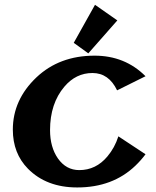

<svg xmlns="http://www.w3.org/2000/svg" viewBox="-20 -782 659 811"><path d="M381.3 -761.7 475.6 -695.8 353 -556.6 291.5 -601.1ZM306.2 9.8Q176.3 9.8 98.1 -69.3Q34.2 -134.3 34.2 -234.4Q34.2 -360.4 133.8 -455.1Q231 -546.9 379.4 -546.9Q507.8 -546.9 594.7 -460L474.6 -400.4Q439.5 -473.6 370.6 -473.6Q300.8 -473.6 252 -416Q191.4 -344.7 191.4 -232.4Q191.4 -160.6 224.6 -112.8Q259.3 -63.5 314.9 -63.5Q385.3 -63.5 433.6 -121.1Q464.8 -158.2 480 -206.1L594.7 -130.4Q576.2 -105.5 551.8 -82Q456.1 9.8 306.2 9.8Z"/></svg>

Font: Klaudia
Style: Bold
Weight: 700
Designer: Wojciech Kalinowski "wmk69" (wmk69@o2.pl)
Foundry: Wojciech Kalinowski "wmk69" (wmk69@o2.pl)
Version: Version 3.1.0; 2021-05-10